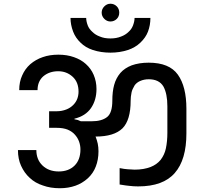

<svg xmlns="http://www.w3.org/2000/svg" viewBox="-20 -1021 1101 1029"><path d="M300.8 -12.2Q250 -12.2 210 -26.9Q168.5 -40 139.2 -67.9Q110.4 -93.8 92.8 -132.8Q76.2 -169.4 76.2 -216.8H174.8Q174.8 -165.5 208 -133.8Q241.2 -102.1 294.9 -102.1Q348.1 -102.1 379.9 -133.8Q411.1 -165 411.1 -220.2Q411.1 -241.2 403.8 -262.2Q396.5 -282.2 381.8 -298.8Q367.2 -315.9 342.8 -326.2Q318.4 -335.9 284.2 -335.9H243.2V-424.8H284.2Q311 -424.8 335 -434.1Q356.4 -442.4 372.1 -458Q387.2 -473.1 394 -491.2Q400.9 -509.8 400.9 -529.8Q400.9 -581.1 369.1 -609.9Q336.9 -639.2 292 -639.2Q245.1 -639.2 212.9 -612.8Q181.2 -585.4 181.2 -538.1H83Q83 -583 99.1 -617.2Q113.8 -651.4 142.1 -676.8Q172.4 -702.6 209 -714.8Q246.1 -728 293 -728Q338.9 -728 376 -714.8Q414.1 -701.7 439.9 -678.2Q467.8 -653.3 481.9 -620.1Q497.1 -584.5 497.1 -543.9Q497.1 -484.9 467.8 -441.9Q438.5 -399.4 378.9 -384.8V-381.8Q381.8 -381.3 387.9 -379.9Q394 -378.4 397 -377.9Q411.1 -372.1 413.1 -371.1H472.2Q525.4 -371.1 554.2 -394Q582 -416 582 -481.9Q582 -530.3 591.8 -565.9Q601.6 -602.1 625 -629.9Q647.9 -656.2 686 -670.9Q726.1 -685.1 776.9 -685.1Q887.2 -685.1 933.1 -621.1Q979 -557.1 979 -438V-306.2Q979 -165 917 -94.2Q855 -22 720.2 -22Q697.3 -22 672.9 -24.9Q662.6 -25.4 621.1 -32.2V-120.1Q647.9 -114.7 665 -113.8Q691.4 -111.8 702.1 -111.8Q750 -111.8 787.1 -126Q820.3 -139.2 840.8 -164.1Q862.3 -192.4 869.1 -226.1Q877 -264.2 877 -309.1V-451.2Q877 -518.6 856 -557.1Q833 -596.2 776.9 -596.2Q752 -596.2 731 -586.9Q711.9 -578.6 701.2 -563Q688.5 -542 685.1 -525.9Q680.2 -502.4 680.2 -481Q680.2 -377 636.2 -333Q590.8 -289.1 492.2 -289.1Q499.5 -270.5 503.9 -251Q507.8 -231.9 507.8 -210Q507.8 -165 493.2 -127.9Q479.5 -92.3 451.2 -65.9Q420.9 -38.6 384.8 -25.9Q346.2 -12.2 300.8 -12.2ZM357.9 -924.8H441.9Q441.9 -907.2 450.2 -884.8Q457.5 -865.7 475.1 -850.1Q491.2 -834 515.1 -825.2Q539.1 -814.9 571.8 -814.9Q603.5 -814.9 628.9 -825.2Q652.8 -834 668.9 -850.1Q685.1 -864.3 692.9 -884.8Q701.2 -907.2 701.2 -924.8H786.1Q786.1 -885.7 772.9 -851.1Q760.7 -819.3 731.9 -792Q704.1 -765.6 665 -752.9Q621.6 -738.8 571.8 -738.8Q521.5 -738.8 478 -752.9Q438 -766.1 412.1 -792Q384.8 -817.9 372.1 -851.1Q357.9 -888.2 357.9 -924.8ZM524.9 -953.1Q524.9 -972.7 539.1 -986.8Q553.2 -1001 571.8 -1001Q591.8 -1001 606 -986.8Q619.1 -973.6 619.1 -953.1Q619.1 -933.1 606 -919.9Q591.8 -905.8 571.8 -905.8Q553.2 -905.8 539.1 -919.9Q524.9 -934.1 524.9 -953.1Z"/></svg>

Font: PoppinsZ Medium
Style: Regular
Weight: 500
Designer: Ninad Kale (Devanagari), Jonny Pinhorn (Latin)
Foundry: Indian Type Foundry
Version: Version 3.002;FEAKit 1.0